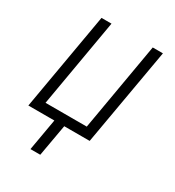

<svg xmlns="http://www.w3.org/2000/svg" viewBox="-170 -628 821 902"><g transform="rotate(30 240.0 -177.5)"><path d="M172.9 -51.3H226.6L187 172.4H133.8ZM114.7 -528.3H168.9L86.4 -51.3H310.1L392.6 -528.3H447.8L355.5 0H22.9Z"/></g></svg>

Font: Roboto Condensed Light
Style: Italic
Weight: 300
Italic angle: -12°
Designer: Christian Robertson
Foundry: Google
Version: Version 3.0; 2020